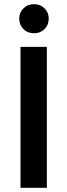

<svg xmlns="http://www.w3.org/2000/svg" viewBox="-20 -898 322 918"><path d="M204 0H78V-674H204ZM213 -809Q213 -779 193 -759Q173 -739 143 -739Q112 -739 92 -759Q72 -779 72 -809Q72 -838 92 -858Q112 -878 143 -878Q173 -878 193 -858Q213 -838 213 -809Z"/></svg>

Font: Hind Siliguri SemiBold
Style: Regular
Weight: 600
Designer: Jyotish Sonowal
Foundry: Indian Type Foundry
Version: Version 1.001;PS 1.0;hotconv 1.0.86;makeotf.lib2.5.63406; tt